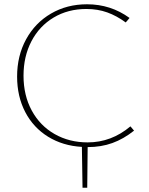

<svg xmlns="http://www.w3.org/2000/svg" viewBox="-20 -683 695 898"><path d="M390 5 388 195H366L363 4Q274 -1 205 -43.5Q136 -86 98 -159Q60 -232 60 -325Q60 -422 102 -499Q144 -576 218.5 -619.5Q293 -663 387 -663Q498 -663 586 -599L568 -578Q526 -609 481.5 -625Q437 -641 384 -641Q298 -641 231 -601Q164 -561 127 -490Q90 -419 90 -329Q90 -237 128.5 -166Q167 -95 235.5 -56Q304 -17 390 -17Q501 -17 590 -92L607 -72Q558 -33 505.5 -14Q453 5 390 5Z"/></svg>

Font: Ysabeau Extralight
Style: Regular
Weight: 200
Designer: Christian Thalmann (Catharsis Fonts)
Version: Version 0.003